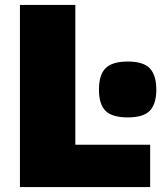

<svg xmlns="http://www.w3.org/2000/svg" viewBox="-20 -760 658 780"><path d="M61 -740H286V-172H590V0H61ZM499 -283Q436 -283 409 -309.5Q382 -336 382 -396Q382 -456 409 -483Q436 -510 499 -510Q563 -510 589 -482Q615 -454 615 -396Q615 -338 589 -310.5Q563 -283 499 -283Z"/></svg>

Font: Encode Sans Normal
Style: Black
Weight: 900
Designer: Pablo Impallari, Andres Torresi
Foundry: Pablo Impallari, Andres Torresi
Version: Version 1.000; ttfautohint (v1.00) -l 8 -r 50 -G 200 -x 14 -